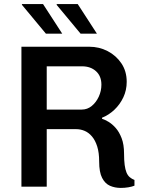

<svg xmlns="http://www.w3.org/2000/svg" viewBox="-20 -915 715 941"><path d="M572 6Q543 6 519 -4.5Q495 -15 480.5 -43Q466 -71 466 -123Q466 -167 456.5 -197Q447 -227 431 -246Q415 -265 395 -273.5Q375 -282 354 -282H209V0H85V-686H417Q466 -686 507.5 -664.5Q549 -643 575 -604.5Q601 -566 601 -514Q601 -473 584.5 -438Q568 -403 540.5 -377Q513 -351 480 -338V-333Q493 -329 511 -318.5Q529 -308 546.5 -288.5Q564 -269 576 -238Q588 -207 588 -162Q588 -129 591 -106.5Q594 -84 600 -69.5Q606 -55 616 -46.5Q626 -38 639 -33V-5Q627 0 609 3Q591 6 572 6ZM209 -378H381Q408 -378 429.5 -395.5Q451 -413 464 -441Q477 -469 477 -500Q477 -542 450.5 -566Q424 -590 382 -590H209ZM375 -750 257 -892 259 -895H361L455 -750ZM205 -750 87 -892 88 -895H191L285 -750Z"/></svg>

Font: Chivo Medium
Style: Regular
Weight: 500
Designer: Hector Gatti
Foundry: Omnibus-Type
Version: Version 2.002